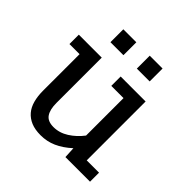

<svg xmlns="http://www.w3.org/2000/svg" viewBox="-150 -658 786 786"><g transform="rotate(45 242.5 -265.0)"><path d="M331.1 0 328.6 -48.8Q296.4 -19.5 264.4 -5.4Q232.4 8.8 195.8 8.8Q163.6 8.8 140.6 -0.7Q117.7 -10.3 102.8 -27.8Q87.9 -45.4 81.1 -70.6Q74.2 -95.7 74.2 -127.4V-338.9H15.6V-393.1H148.4V-130.9Q148.4 -92.8 162.1 -72.5Q175.8 -52.2 209.5 -52.2Q243.7 -52.2 274.4 -71.8Q305.2 -91.3 328.6 -122.1V-338.9H257.8V-393.1H402.3V-52.2H473.6V0ZM356 -537.6V-462.9H281.7V-537.6ZM204.1 -537.6V-462.9H128.9V-537.6Z"/></g></svg>

Font: Rokkitt
Style: Regular
Weight: 400
Version: Version 1.2; ttfautohint (v1.5) -l 7 -r 28 -G 50 -x 13 -D la